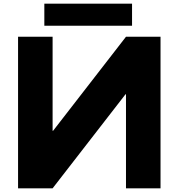

<svg xmlns="http://www.w3.org/2000/svg" viewBox="-20 -1025 972 1045"><path d="M221.3 -1005V-885H698.7V-1005ZM665.7 -512H663.2L266.3 0H78.3V-825H266.3V-313H268.8L665.7 -825H853.7V0H665.7Z"/></svg>

Font: Hussar
Style: BdSuprExt
Weight: 700
Foundry: Cannot Into Space Fonts
Version: Version 2.00